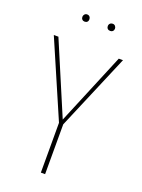

<svg xmlns="http://www.w3.org/2000/svg" viewBox="-157 -908 721 978"><g transform="rotate(20 204.0 -419.0)"><path d="M140.1 -837.9Q148.9 -837.9 154.1 -832.3Q159.2 -826.7 159.2 -817.9Q159.2 -809.1 154.1 -804Q148.9 -798.8 140.1 -798.8Q131.8 -798.8 126.5 -804.2Q121.1 -809.6 121.1 -817.9Q121.1 -826.2 126.5 -832Q131.8 -837.9 140.1 -837.9ZM278.8 -837.9Q287.1 -837.9 292.5 -832Q297.9 -826.2 297.9 -817.9Q297.9 -809.6 292.5 -804.2Q287.1 -798.8 278.8 -798.8Q269.5 -798.8 264.2 -804.2Q258.8 -809.6 258.8 -817.9Q258.8 -826.7 264.4 -832.3Q270 -837.9 278.8 -837.9ZM391.1 -681.2 216.8 -270V0H193.8V-270L16.1 -681.2H41L206.1 -292L368.2 -681.2Z"/></g></svg>

Font: Fira Sans Compressed Thin
Style: Regular
Weight: 100
Width: 1
Designer: Carrois Corporate & Edenspiekermann AG
Foundry: Carrois Corporate GbR & Edenspiekermann AG
Version: Version 4.203;PS 004.203;hotconv 1.0.88;makeotf.lib2.5.64775